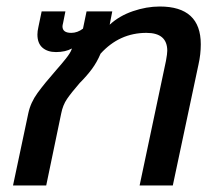

<svg xmlns="http://www.w3.org/2000/svg" viewBox="-20 -570 666 590"><path d="M67 -222Q74 -255 95.5 -284.5Q117 -314 153 -355Q169 -373 182.5 -390Q196 -407 200 -418L201 -421Q181 -410 152 -410Q126 -410 110.5 -423.5Q95 -437 95 -464Q95 -474 98 -487L108 -535H181L174 -500Q172 -492 172 -489Q172 -469 199 -469Q218 -469 235 -482L246 -535H325L317 -494Q346 -521 388 -535.5Q430 -550 471 -550Q597 -550 597 -434Q597 -403 590 -372L511 0H409L490 -383Q494 -405 494 -414Q494 -469 430 -469Q347 -469 289 -405Q278 -379 262.5 -358Q247 -337 225 -315Q199 -285 186 -266Q173 -247 168 -221L122 0H20Z"/></svg>

Font: Prompt
Style: Italic
Weight: 400
Italic angle: -12°
Designer: Katatrad Team
Foundry: CadsonDemak
Version: Version 1.001